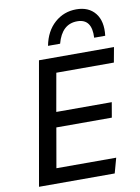

<svg xmlns="http://www.w3.org/2000/svg" viewBox="-102 -1026 796 1094"><g transform="rotate(-10 296.0 -479.5)"><path d="M149 -87H495L471 0H33L158 -710H592L576 -623H243L204 -403H525L510 -316H189ZM490 -782Q496 -891 411 -891Q322 -891 293 -782H223Q239 -865 292 -912Q345 -959 417 -959Q489 -959 526.5 -912Q564 -865 554 -782Z"/></g></svg>

Font: Livvic Medium
Style: Italic
Weight: 500
Italic angle: -10°
Designer: Jacques Le Bailly, Baron von Fonthausen
Version: Version 1.001; ttfautohint (v1.8.2)